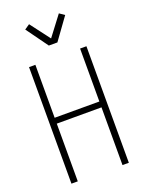

<svg xmlns="http://www.w3.org/2000/svg" viewBox="-177 -1056 854 1138"><g transform="rotate(-20 250.0 -487.0)"><path d="M69 0V-735H109V-401H391V-735H431V0H391V-364H109V0ZM223 -815 124 -952 156 -974 250 -850 344 -974 376 -952 277 -815Z"/></g></svg>

Font: Iosevka Extralight
Style: Regular
Weight: 200
Monospace: yes
Designer: Belleve Invis
Foundry: Belleve Invis
Version: Version 32.0.1; ttfautohint (v1.8.4)